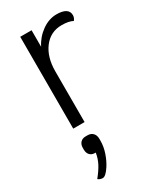

<svg xmlns="http://www.w3.org/2000/svg" viewBox="-215 -627 829 996"><g transform="rotate(-30 200.0 -129.0)"><path d="M378 -511Q378 -495 367 -482Q343 -495 301 -495Q234 -495 193.5 -442Q153 -389 153 -303V0H85V-550H153V-451Q176 -497 218 -527Q260 -557 306 -557Q341 -557 359.5 -545.5Q378 -534 378 -511ZM176 114V125Q176 160 164 195.5Q152 231 134 259Q108 299 90 299Q74 299 62 289Q89 256 104 227.5Q119 199 124 166H119Q100 166 89 154Q78 142 78 122V111Q78 91 89.5 79Q101 67 120 67H132Q152 67 164 79.5Q176 92 176 114Z"/></g></svg>

Font: Krub
Style: Regular
Weight: 400
Designer: Ekaluck Peanpanawate
Foundry: Cadson Demak Co.,Ltd.
Version: Version 1.000; ttfautohint (v1.6)